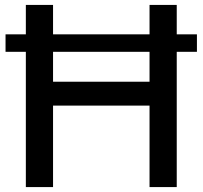

<svg xmlns="http://www.w3.org/2000/svg" viewBox="-20 -760 823 780"><path d="M2.5 -549.5V-620.5H780V-549.5ZM85 0V-740H195.5V-428H587.5V-740H698V0H587.5V-331H195.5V0Z"/></svg>

Font: Encode Sans SC SemiExpanded Medium
Style: Regular
Weight: 500
Width: 6
Designer: Multiple Designers
Foundry: Impallari Type
Version: Version 3.002